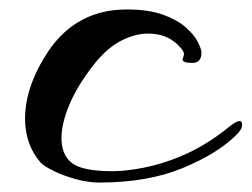

<svg xmlns="http://www.w3.org/2000/svg" viewBox="-20 -387 532 406"><path d="M190 -1Q167 -1 141 -8Q115 -15 94.5 -25Q74 -35 66 -43Q33 -81 33 -136Q33 -205 83 -280Q143 -367 248 -367Q294 -367 324.5 -356Q355 -345 373 -329Q391 -313 398.5 -298Q406 -283 406 -276Q406 -254 387 -254Q366 -254 366 -261Q366 -263 367.5 -266.5Q369 -270 369 -273Q369 -278 361.5 -286.5Q354 -295 348 -299Q326 -316 293 -316Q265 -316 234.5 -300Q204 -284 175 -246Q142 -203 126 -164Q110 -125 110 -95Q110 -59 132.5 -42Q155 -25 217 -25Q247 -25 284.5 -32.5Q322 -40 361 -56Q416 -79 466 -120Q480 -131 486 -131Q492 -131 492 -124Q492 -113 480 -102Q440 -62 366 -31.5Q292 -1 190 -1Z"/></svg>

Font: Grechen Fuemen
Style: Regular
Weight: 400
Designer: Robert E. Leuschke
Foundry: Robert E. Leuschke
Version: Version 1.010; ttfautohint (v1.8.3)